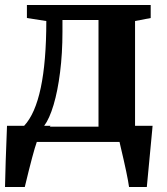

<svg xmlns="http://www.w3.org/2000/svg" viewBox="-21 -567 667 767"><path d="M518.5 -64.5H588.5L587 -47L565.5 180H494.5Q489 137.5 460 15.5L456.5 0H126Q112 38.5 78 180H-1Q0.5 97 7 -64.5H75.5Q164 -159 164 -483L86.5 -495V-547H581V-495L518.5 -483ZM372.5 -61V-487H228.5V-439.5Q228.5 -354 219 -278.5Q209.5 -203 193 -147.8Q176.5 -92.5 155.5 -64.5H181L178 -61Z"/></svg>

Font: Merriweather Text
Style: Bold
Weight: 700
Designer: Eben Sorkin
Foundry: Eben Sorkin
Version: Version 2.100